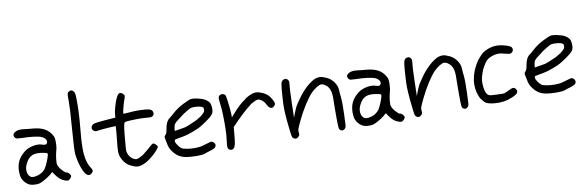

<svg xmlns="http://www.w3.org/2000/svg" viewBox="-52 -1197 5077 1662"><g transform="rotate(-10 2487.0 -366.0)"><path d="M219.2 -85.4Q229.5 -91.3 241.2 -101.6Q252.9 -111.8 258.3 -119.6Q270 -136.7 286.1 -175.3Q302.2 -214.4 305.7 -232.4Q307.6 -244.1 304.2 -247.6Q301.3 -250.5 281.7 -254.9Q247.1 -262.7 220.2 -262.7Q193.4 -262.7 173.8 -254.9Q135.7 -239.3 110.8 -184.6Q99.1 -158.7 99.1 -133.8Q99.1 -126.5 100.1 -119.6Q104 -88.9 125.5 -73.2Q134.8 -66.9 151.9 -66.9Q158.7 -66.9 166 -67.9Q194.3 -71.8 219.2 -85.4ZM409.7 9.3Q388.7 1.5 371.1 -13.2Q353.5 -27.8 336.9 -52.2Q330.6 -61.5 317.4 -80.6Q310.1 -73.7 294.9 -60.5Q285.6 -52.7 267.1 -40.5Q249 -28.8 232.4 -20Q207 -6.8 193.8 -2.9Q180.7 1 162.1 1Q130.4 1 111.3 -5.4Q92.8 -11.7 75.7 -28.3Q53.2 -49.8 43.9 -74.2Q35.2 -98.1 35.2 -134.8Q35.2 -186 54.2 -225.1Q72.8 -263.7 114.3 -296.9Q145 -321.8 192.4 -331.5Q213.9 -335.9 232.4 -335.9Q254.4 -335.9 272 -329.6Q286.6 -324.2 296.4 -324.2Q315.4 -324.2 318.8 -343.3Q319.3 -346.7 319.3 -349.6Q319.3 -374.5 283.2 -393.1Q266.1 -401.9 217.8 -408.7Q169.9 -415 111.8 -416Q77.6 -417 67.9 -418.9Q58.1 -420.9 51.8 -428.7Q42.5 -440.4 42.5 -450.7Q42.5 -464.4 59.1 -476.1Q80.1 -490.2 112.8 -490.2Q125 -490.2 138.7 -488.3Q148.9 -486.8 170.9 -484.4Q192.9 -481.9 213.9 -480.5Q276.9 -475.6 316.4 -454.6Q355.5 -434.1 378.9 -394Q388.2 -378.4 390.6 -366.7Q393.1 -355.5 393.1 -326.7Q393.1 -305.7 390.6 -287.6Q388.7 -269.5 384.3 -256.3Q380.4 -245.6 376.5 -224.1Q372.6 -203.1 370.6 -185.1Q368.2 -162.1 368.2 -150.4Q368.2 -146.5 368.7 -144Q369.6 -133.3 376.5 -119.6Q386.2 -99.6 407.7 -77.6Q428.7 -55.2 438 -55.2Q447.8 -55.2 460 -42.5Q472.7 -29.3 472.7 -19.5Q472.7 -9.8 460 3.4Q447.8 16.1 438 16.1Q434.6 16.1 426.3 14.2Q417.5 11.7 409.7 9.3Z M622.6 -733.9Q628.9 -726.1 631.3 -713.4Q633.8 -701.2 634.3 -671.9Q634.8 -651.4 634.8 -630.9Q634.8 -584 632.3 -540Q629.4 -477.1 621.1 -393.1Q611.8 -304.2 611.8 -240.2Q611.8 -207 614.3 -180.7Q622.1 -103.5 653.3 -58.6Q664.6 -43 664.6 -32.2Q664.6 -32.2 664.6 -30.8Q663.6 -20 650.4 -8.8Q638.7 0.5 629.9 1Q629.9 1 629.4 1Q620.6 1 609.4 -6.3Q588.4 -20.5 568.4 -75.7Q548.8 -130.9 540.5 -197.3Q539.6 -206.1 539.6 -222.7Q539.6 -240.2 541 -266.6Q543.5 -317.4 551.3 -418.5Q558.1 -502.9 562 -569.8Q564.9 -628.4 564.9 -656.2Q564.9 -660.2 564.9 -663.6Q564.5 -677.2 564.5 -688.5Q564.5 -714.4 566.9 -724.1Q570.8 -738.3 585.4 -744.1Q593.3 -747.6 599.6 -747.6Q603 -747.6 605.5 -746.6Q614.3 -744.1 622.6 -733.9Z M1033.2 -2.9Q991.7 -17.1 968.8 -35.2Q945.3 -53.2 929.2 -84Q912.6 -115.2 910.2 -141.6Q909.7 -148.4 909.7 -157.7Q909.7 -183.6 914.6 -228Q918 -256.3 920.9 -288.1Q924.3 -320.3 925.3 -336.9Q925.8 -350.1 927.7 -377Q906.7 -376 865.2 -373.5Q839.4 -372.1 813.5 -369.6Q787.1 -367.2 775.9 -365.2Q758.8 -361.8 751.5 -362.3Q743.7 -362.8 736.3 -368.2Q719.7 -378.4 719.7 -394.5Q719.7 -397.5 720.2 -400.4Q723.1 -420.4 746.1 -429.7Q752.9 -432.6 783.7 -436.5Q814 -440.4 850.1 -442.9Q878.9 -445.3 937.5 -449.2Q938 -460 939.9 -481Q940.9 -494.1 947.3 -520.5Q953.6 -546.9 961.9 -570.8Q981.4 -630.4 999 -646Q1005.9 -652.3 1013.7 -652.3Q1014.2 -652.3 1014.6 -652.3Q1026.4 -652.3 1039.1 -639.2Q1050.3 -628.4 1049.8 -619.1Q1049.3 -609.4 1036.1 -574.2Q1028.3 -551.8 1018.6 -512.2Q1011.2 -481 1011.2 -472.7Q1011.2 -470.7 1011.7 -470.2Q1012.2 -469.2 1029.3 -470.2Q1046.4 -471.2 1069.3 -473.1Q1100.6 -476.1 1135.3 -476.1Q1150.9 -476.1 1166.5 -475.6Q1218.8 -473.6 1239.7 -467.3Q1263.7 -460 1269 -438.5Q1270 -433.6 1270 -429.7Q1270 -414.6 1254.9 -404.3Q1247.6 -399.9 1235.4 -399.4Q1233.9 -399.4 1231.4 -399.4Q1218.8 -399.4 1191.9 -401.9Q1165.5 -404.3 1129.4 -404.3Q1117.2 -404.3 1104.5 -403.8Q1051.8 -403.3 1022.5 -398.9Q1011.7 -397 1008.3 -392.6Q1004.9 -387.7 1001 -369.6Q997.1 -350.6 991.2 -295.4Q985.4 -239.7 981 -178.2Q980 -166.5 980 -157.7Q980 -148.9 981 -143.1Q982.4 -131.8 990.2 -114.7Q1000 -93.3 1019.5 -78.6Q1039.1 -63.5 1057.6 -63.5Q1066.4 -63.5 1094.2 -77.6Q1122.6 -91.8 1127.9 -98.6Q1128.9 -100.1 1135.7 -105.5Q1142.6 -110.8 1150.9 -117.2Q1159.7 -123.5 1170.9 -133.8Q1182.6 -144 1190.4 -151.9Q1198.2 -159.7 1207 -165.5Q1215.8 -171.4 1220.2 -171.4Q1230.5 -171.4 1243.2 -158.2Q1255.9 -145.5 1255.9 -135.3Q1255.9 -130.9 1234.9 -106.4Q1213.4 -81.5 1181.2 -55.7Q1164.1 -41.5 1144.5 -29.3Q1125.5 -17.1 1106 -9.3Q1086.9 -2 1068.4 0.5Q1063 1 1058.1 1Q1045.4 1 1033.2 -2.9Z M1478 -254.9Q1506.8 -259.3 1519 -262.2Q1530.8 -265.1 1549.3 -272.9Q1555.7 -275.9 1564 -279.3Q1572.3 -282.7 1577.6 -285.2Q1600.1 -294.4 1616.2 -301.8Q1632.3 -309.6 1633.8 -311.5Q1634.8 -312.5 1639.6 -315.4Q1645 -318.4 1650.9 -321.8Q1656.7 -324.7 1667 -332Q1676.8 -339.8 1685.1 -347.7Q1697.8 -359.4 1701.7 -366.2Q1705.6 -373.5 1705.6 -385.3Q1705.6 -397.9 1702.6 -402.3Q1699.2 -406.7 1686.5 -412.6Q1678.2 -415.5 1662.1 -418.5Q1646 -420.9 1631.3 -420.9Q1627.9 -420.9 1625 -420.9Q1604 -420.9 1594.7 -418Q1584 -414.6 1555.2 -397Q1538.6 -386.7 1524.9 -377.9Q1511.2 -368.7 1508.8 -366.2Q1505.9 -363.8 1496.1 -356Q1485.8 -348.1 1474.1 -339.8Q1446.3 -319.8 1438 -307.1Q1429.2 -294.9 1426.3 -270.5Q1423.3 -252 1424.3 -248.5Q1425.3 -244.6 1432.1 -247.1Q1436 -248 1449.7 -250.5Q1463.4 -252.9 1478 -254.9ZM1491.2 -5.4Q1453.1 -10.7 1426.8 -25.4Q1399.9 -40 1377.4 -67.4Q1357.9 -92.3 1350.1 -109.9Q1342.3 -127.9 1336.9 -160.6Q1335 -170.9 1332.5 -182.6Q1330.6 -194.3 1329.1 -200.2Q1328.1 -204.1 1328.1 -207.5Q1328.1 -210.9 1329.1 -213.4Q1331.1 -218.8 1338.4 -226.1Q1345.2 -233.4 1349.1 -244.6Q1353.5 -256.3 1356.9 -279.3Q1361.8 -310.1 1373 -332Q1383.8 -353.5 1400.4 -364.7Q1404.8 -367.7 1414.6 -376Q1424.8 -384.3 1434.1 -393.1Q1483.4 -438 1538.1 -464.8Q1592.8 -491.7 1606.4 -493.7Q1612.3 -494.6 1619.6 -494.6Q1638.7 -494.6 1668.9 -487.8Q1710.4 -478.5 1730.5 -466.3Q1753.9 -451.7 1764.2 -437Q1773.9 -421.9 1775.9 -397.5Q1776.9 -388.2 1776.9 -380.4Q1776.9 -355.5 1770 -341.8Q1760.7 -322.8 1726.1 -296.9Q1663.1 -249.5 1619.6 -230Q1576.2 -210.9 1528.3 -196.3Q1510.7 -191.4 1493.2 -187.5Q1475.1 -183.1 1427.7 -175.3Q1415 -173.3 1412.1 -170.4Q1408.7 -167 1408.7 -158.2Q1408.7 -147.5 1421.4 -127.9Q1433.6 -107.9 1450.7 -92.8Q1461.9 -82.5 1496.6 -76.7Q1531.2 -70.3 1568.4 -70.3Q1588.4 -70.3 1606.4 -72.3Q1625 -74.2 1638.2 -78.1Q1701.7 -97.7 1712.4 -99.6Q1723.1 -101.6 1733.4 -94.7Q1746.1 -86.4 1749.5 -73.2Q1752.4 -60.1 1744.6 -48.3Q1740.7 -42 1729.5 -36.6Q1718.8 -30.8 1699.2 -24.9Q1684.1 -20.5 1667.5 -15.1Q1650.9 -9.8 1642.6 -6.3Q1626.5 -0.5 1578.6 0Q1575.2 0 1571.8 0Q1527.8 0 1491.2 -5.4Z M1863.3 -4.9Q1850.1 -12.7 1848.1 -27.3Q1847.7 -30.8 1847.7 -36.1Q1847.7 -52.7 1852.5 -87.4Q1855.5 -107.4 1857.4 -134.8Q1858.9 -162.1 1859.9 -192.4Q1860.4 -216.3 1860.4 -240.7Q1860.4 -273.4 1859.4 -307.1Q1857.9 -365.7 1852.5 -403.8Q1847.2 -442.9 1847.2 -454.6Q1847.2 -466.3 1852.1 -474.1Q1861.8 -488.8 1879.4 -488.8Q1882.3 -488.8 1885.3 -488.8Q1906.7 -485.8 1912.6 -466.8Q1915 -459.5 1918.9 -429.7Q1922.9 -399.4 1926.3 -368.2Q1928.2 -347.2 1929.7 -329.1Q1931.2 -311.5 1931.2 -302.7Q1931.2 -293.9 1931.2 -275.9Q1942.4 -288.1 1963.9 -313Q1987.8 -340.3 2016.6 -367.2Q2045.9 -394 2058.6 -400.9Q2062 -402.8 2065.9 -405.8Q2069.8 -408.7 2072.3 -411.1Q2080.6 -421.4 2110.4 -435.5Q2140.6 -449.7 2157.7 -451.7Q2165 -452.6 2171.9 -452.6Q2181.6 -452.6 2191.4 -450.7Q2207.5 -447.3 2233.4 -436Q2257.3 -425.3 2274.9 -408.7Q2292 -391.6 2305.2 -366.2Q2316.4 -344.2 2318.4 -336.4Q2318.8 -333.5 2318.8 -330.6Q2318.8 -325.2 2316.4 -319.8Q2314 -314.5 2308.1 -308.6Q2302.2 -303.2 2296.9 -300.3Q2282.2 -293.9 2269 -302.7Q2255.9 -312 2243.7 -336.9Q2232.4 -359.4 2213.4 -374Q2194.3 -388.7 2175.8 -388.7Q2167 -388.7 2139.2 -374.5Q2110.8 -360.8 2105.5 -353.5Q2104.5 -352.1 2095.2 -344.7Q2086.4 -337.4 2074.7 -328.6Q2063 -319.8 2038.1 -296.4Q2013.2 -273.4 1989.3 -249.5Q1970.7 -230 1932.6 -191.4Q1931.2 -178.7 1929.2 -153.3Q1923.3 -81.5 1917.5 -50.8Q1911.6 -20.5 1902.3 -11.2Q1893.1 -2 1883.8 -0.5Q1881.8 0 1879.9 0Q1872.1 0 1863.3 -4.9Z M2428.7 -3.4Q2425.3 -5.4 2420.9 -9.8Q2417 -14.2 2415 -18.1Q2411.6 -23.9 2406.2 -68.4Q2400.9 -112.3 2396 -162.6Q2393.1 -196.3 2391.1 -226.1Q2389.2 -256.3 2389.2 -273.4Q2389.2 -290.5 2389.6 -312.5Q2390.6 -334.5 2392.1 -357.9Q2394.5 -401.4 2397.9 -439.9Q2401.9 -479 2404.8 -490.7Q2411.6 -517.1 2433.6 -522.9Q2438.5 -523.9 2442.9 -523.9Q2458 -523.9 2468.3 -507.8Q2473.1 -500.5 2473.6 -491.7Q2474.1 -482.9 2471.2 -460.9Q2468.8 -446.3 2466.8 -399.9Q2464.4 -353 2463.4 -302.7Q2463.4 -302.7 2460.4 -179.7Q2464.8 -190.9 2472.7 -212.9Q2477.5 -226.6 2485.4 -244.1Q2492.7 -261.2 2498 -272Q2504.9 -285.2 2539.1 -334Q2572.8 -383.3 2619.1 -426.3Q2644 -449.2 2670.9 -465.8Q2697.3 -482.9 2723.6 -486.8Q2731.9 -487.8 2739.3 -487.8Q2748 -487.8 2754.9 -486.3Q2767.6 -483.9 2798.8 -470.2Q2834.5 -454.6 2860.4 -418.5Q2885.7 -382.8 2885.7 -347.2Q2885.7 -337.4 2887.7 -318.8Q2889.2 -300.3 2891.1 -284.7Q2893.6 -267.1 2894 -226.1Q2894 -226.1 2894 -207.5Q2894 -173.8 2892.6 -133.8Q2890.1 -52.7 2888.2 -35.6Q2886.2 -18.1 2877.4 -9.8Q2866.7 1 2856.4 1.5Q2856 1.5 2855.5 1.5Q2855 1.5 2854.5 1.5Q2845.2 1.5 2834.5 -7.3Q2828.1 -12.2 2826.2 -21Q2823.7 -30.3 2822.8 -73.2Q2822.8 -91.3 2822.3 -118.2Q2822.3 -118.2 2822.3 -182.6Q2822.3 -230 2823.7 -285.6Q2823.7 -290 2823.7 -294.4Q2823.7 -344.2 2808.1 -374Q2797.4 -395 2777.8 -408.7Q2758.3 -422.9 2740.7 -422.9Q2726.1 -422.9 2699.2 -405.8Q2671.9 -388.7 2649.4 -365.2Q2620.6 -335.4 2582 -274.9Q2543.9 -214.4 2512.2 -148.4Q2486.3 -94.2 2481.4 -79.1Q2478 -68.8 2478 -58.1Q2478 -52.7 2479 -47.4Q2481 -31.7 2479.5 -25.9Q2478 -19.5 2469.2 -11.2Q2459 -0.5 2449.2 1Q2439.9 2.9 2428.7 -3.4Z M3151.4 -85.4Q3161.6 -91.3 3173.3 -101.6Q3185.1 -111.8 3190.4 -119.6Q3202.1 -136.7 3218.3 -175.3Q3234.4 -214.4 3237.8 -232.4Q3239.7 -244.1 3236.3 -247.6Q3233.4 -250.5 3213.9 -254.9Q3179.2 -262.7 3152.3 -262.7Q3125.5 -262.7 3106 -254.9Q3067.9 -239.3 3043 -184.6Q3031.2 -158.7 3031.2 -133.8Q3031.2 -126.5 3032.2 -119.6Q3036.1 -88.9 3057.6 -73.2Q3066.9 -66.9 3084 -66.9Q3090.8 -66.9 3098.1 -67.9Q3126.5 -71.8 3151.4 -85.4ZM3341.8 9.3Q3320.8 1.5 3303.2 -13.2Q3285.6 -27.8 3269 -52.2Q3262.7 -61.5 3249.5 -80.6Q3242.2 -73.7 3227.1 -60.5Q3217.8 -52.7 3199.2 -40.5Q3181.2 -28.8 3164.6 -20Q3139.2 -6.8 3126 -2.9Q3112.8 1 3094.2 1Q3062.5 1 3043.5 -5.4Q3024.9 -11.7 3007.8 -28.3Q2985.4 -49.8 2976.1 -74.2Q2967.3 -98.1 2967.3 -134.8Q2967.3 -186 2986.3 -225.1Q3004.9 -263.7 3046.4 -296.9Q3077.1 -321.8 3124.5 -331.5Q3146 -335.9 3164.6 -335.9Q3186.5 -335.9 3204.1 -329.6Q3218.8 -324.2 3228.5 -324.2Q3247.6 -324.2 3251 -343.3Q3251.5 -346.7 3251.5 -349.6Q3251.5 -374.5 3215.3 -393.1Q3198.2 -401.9 3149.9 -408.7Q3102.1 -415 3043.9 -416Q3009.8 -417 3000 -418.9Q2990.2 -420.9 2983.9 -428.7Q2974.6 -440.4 2974.6 -450.7Q2974.6 -464.4 2991.2 -476.1Q3012.2 -490.2 3044.9 -490.2Q3057.1 -490.2 3070.8 -488.3Q3081.1 -486.8 3103 -484.4Q3125 -481.9 3146 -480.5Q3209 -475.6 3248.5 -454.6Q3287.6 -434.1 3311 -394Q3320.3 -378.4 3322.8 -366.7Q3325.2 -355.5 3325.2 -326.7Q3325.2 -305.7 3322.8 -287.6Q3320.8 -269.5 3316.4 -256.3Q3312.5 -245.6 3308.6 -224.1Q3304.7 -203.1 3302.7 -185.1Q3300.3 -162.1 3300.3 -150.4Q3300.3 -146.5 3300.8 -144Q3301.8 -133.3 3308.6 -119.6Q3318.4 -99.6 3339.8 -77.6Q3360.8 -55.2 3370.1 -55.2Q3379.9 -55.2 3392.1 -42.5Q3404.8 -29.3 3404.8 -19.5Q3404.8 -9.8 3392.1 3.4Q3379.9 16.1 3370.1 16.1Q3366.7 16.1 3358.4 14.2Q3349.6 11.7 3341.8 9.3Z M3508.3 -3.4Q3504.9 -5.4 3500.5 -9.8Q3496.6 -14.2 3494.6 -18.1Q3491.2 -23.9 3485.8 -68.4Q3480.5 -112.3 3475.6 -162.6Q3472.7 -196.3 3470.7 -226.1Q3468.8 -256.3 3468.8 -273.4Q3468.8 -290.5 3469.2 -312.5Q3470.2 -334.5 3471.7 -357.9Q3474.1 -401.4 3477.5 -439.9Q3481.4 -479 3484.4 -490.7Q3491.2 -517.1 3513.2 -522.9Q3518.1 -523.9 3522.5 -523.9Q3537.6 -523.9 3547.9 -507.8Q3552.7 -500.5 3553.2 -491.7Q3553.7 -482.9 3550.8 -460.9Q3548.3 -446.3 3546.4 -399.9Q3543.9 -353 3543 -302.7Q3543 -302.7 3540 -179.7Q3544.4 -190.9 3552.2 -212.9Q3557.1 -226.6 3564.9 -244.1Q3572.3 -261.2 3577.6 -272Q3584.5 -285.2 3618.7 -334Q3652.3 -383.3 3698.7 -426.3Q3723.6 -449.2 3750.5 -465.8Q3776.9 -482.9 3803.2 -486.8Q3811.5 -487.8 3818.8 -487.8Q3827.6 -487.8 3834.5 -486.3Q3847.2 -483.9 3878.4 -470.2Q3914.1 -454.6 3939.9 -418.5Q3965.3 -382.8 3965.3 -347.2Q3965.3 -337.4 3967.3 -318.8Q3968.8 -300.3 3970.7 -284.7Q3973.1 -267.1 3973.6 -226.1Q3973.6 -226.1 3973.6 -207.5Q3973.6 -173.8 3972.2 -133.8Q3969.7 -52.7 3967.8 -35.6Q3965.8 -18.1 3957 -9.8Q3946.3 1 3936 1.5Q3935.5 1.5 3935.1 1.5Q3934.6 1.5 3934.1 1.5Q3924.8 1.5 3914.1 -7.3Q3907.7 -12.2 3905.8 -21Q3903.3 -30.3 3902.3 -73.2Q3902.3 -91.3 3901.9 -118.2Q3901.9 -118.2 3901.9 -182.6Q3901.9 -230 3903.3 -285.6Q3903.3 -290 3903.3 -294.4Q3903.3 -344.2 3887.7 -374Q3877 -395 3857.4 -408.7Q3837.9 -422.9 3820.3 -422.9Q3805.7 -422.9 3778.8 -405.8Q3751.5 -388.7 3729 -365.2Q3700.2 -335.4 3661.6 -274.9Q3623.5 -214.4 3591.8 -148.4Q3565.9 -94.2 3561 -79.1Q3557.6 -68.8 3557.6 -58.1Q3557.6 -52.7 3558.6 -47.4Q3560.5 -31.7 3559.1 -25.9Q3557.6 -19.5 3548.8 -11.2Q3538.6 -0.5 3528.8 1Q3519.5 2.9 3508.3 -3.4Z M4164.6 -4.9Q4132.3 -10.3 4115.7 -21.5Q4099.6 -32.7 4077.1 -64.9Q4072.3 -71.8 4065.9 -88.4Q4059.6 -105 4055.2 -121.1Q4046.9 -152.8 4046.9 -186.5Q4046.9 -189 4046.9 -190.9Q4046.9 -215.8 4051.8 -241.7Q4063.5 -305.7 4099.1 -365.2Q4105.5 -376 4111.8 -385.7Q4118.7 -395.5 4121.1 -398.9Q4148.4 -431.6 4162.6 -443.8Q4176.3 -456.1 4196.3 -465.8Q4241.2 -487.3 4283.2 -489.7Q4283.2 -489.7 4294.4 -489.7Q4332 -489.7 4377.4 -475.6Q4396.5 -469.7 4407.7 -463.9Q4418.9 -458 4422.9 -452.1Q4428.2 -443.8 4428.2 -435.1Q4428.2 -431.2 4427.2 -427.2Q4424.3 -414.1 4412.1 -405.8Q4401.9 -399.4 4391.6 -400.9Q4380.9 -401.9 4332.5 -414.1Q4315.9 -418.5 4297.9 -418.5Q4273.4 -418.5 4247.6 -410.2Q4202.1 -396 4181.2 -366.7Q4159.7 -336.4 4147.5 -311Q4135.3 -285.2 4125 -247.6Q4117.7 -223.1 4117.7 -192.9Q4117.7 -175.8 4120.1 -157.2Q4126.5 -105.5 4144.5 -87.9Q4153.3 -78.6 4165 -76.7Q4177.2 -74.2 4224.6 -72.3Q4252.4 -70.8 4268.6 -70.8Q4276.4 -70.8 4281.2 -71.3Q4296.4 -71.8 4330.1 -88.9Q4355 -101.6 4363.8 -104Q4373 -106.4 4381.3 -102.5Q4394.5 -96.7 4399.9 -83.5Q4405.8 -70.8 4399.9 -58.6Q4395 -47.4 4368.7 -33.7Q4342.8 -20.5 4305.7 -9.8Q4275.4 -1.5 4238.3 0Q4238.3 0 4225.1 0Q4194.8 0 4164.6 -4.9Z M4642.6 -254.9Q4671.4 -259.3 4683.6 -262.2Q4695.3 -265.1 4713.9 -272.9Q4720.2 -275.9 4728.5 -279.3Q4736.8 -282.7 4742.2 -285.2Q4764.6 -294.4 4780.8 -301.8Q4796.9 -309.6 4798.3 -311.5Q4799.3 -312.5 4804.2 -315.4Q4809.6 -318.4 4815.4 -321.8Q4821.3 -324.7 4831.5 -332Q4841.3 -339.8 4849.6 -347.7Q4862.3 -359.4 4866.2 -366.2Q4870.1 -373.5 4870.1 -385.3Q4870.1 -397.9 4867.2 -402.3Q4863.8 -406.7 4851.1 -412.6Q4842.8 -415.5 4826.7 -418.5Q4810.5 -420.9 4795.9 -420.9Q4792.5 -420.9 4789.6 -420.9Q4768.6 -420.9 4759.3 -418Q4748.5 -414.6 4719.7 -397Q4703.1 -386.7 4689.5 -377.9Q4675.8 -368.7 4673.3 -366.2Q4670.4 -363.8 4660.6 -356Q4650.4 -348.1 4638.7 -339.8Q4610.8 -319.8 4602.5 -307.1Q4593.8 -294.9 4590.8 -270.5Q4587.9 -252 4588.9 -248.5Q4589.8 -244.6 4596.7 -247.1Q4600.6 -248 4614.3 -250.5Q4627.9 -252.9 4642.6 -254.9ZM4655.8 -5.4Q4617.7 -10.7 4591.3 -25.4Q4564.5 -40 4542 -67.4Q4522.5 -92.3 4514.6 -109.9Q4506.8 -127.9 4501.5 -160.6Q4499.5 -170.9 4497.1 -182.6Q4495.1 -194.3 4493.7 -200.2Q4492.7 -204.1 4492.7 -207.5Q4492.7 -210.9 4493.7 -213.4Q4495.6 -218.8 4502.9 -226.1Q4509.8 -233.4 4513.7 -244.6Q4518.1 -256.3 4521.5 -279.3Q4526.4 -310.1 4537.6 -332Q4548.3 -353.5 4564.9 -364.7Q4569.3 -367.7 4579.1 -376Q4589.4 -384.3 4598.6 -393.1Q4647.9 -438 4702.6 -464.8Q4757.3 -491.7 4771 -493.7Q4776.9 -494.6 4784.2 -494.6Q4803.2 -494.6 4833.5 -487.8Q4875 -478.5 4895 -466.3Q4918.5 -451.7 4928.7 -437Q4938.5 -421.9 4940.4 -397.5Q4941.4 -388.2 4941.4 -380.4Q4941.4 -355.5 4934.6 -341.8Q4925.3 -322.8 4890.6 -296.9Q4827.6 -249.5 4784.2 -230Q4740.7 -210.9 4692.9 -196.3Q4675.3 -191.4 4657.7 -187.5Q4639.6 -183.1 4592.3 -175.3Q4579.6 -173.3 4576.7 -170.4Q4573.2 -167 4573.2 -158.2Q4573.2 -147.5 4585.9 -127.9Q4598.1 -107.9 4615.2 -92.8Q4626.5 -82.5 4661.1 -76.7Q4695.8 -70.3 4732.9 -70.3Q4752.9 -70.3 4771 -72.3Q4789.6 -74.2 4802.7 -78.1Q4866.2 -97.7 4877 -99.6Q4887.7 -101.6 4897.9 -94.7Q4910.6 -86.4 4914.1 -73.2Q4917 -60.1 4909.2 -48.3Q4905.3 -42 4894 -36.6Q4883.3 -30.8 4863.8 -24.9Q4848.6 -20.5 4832 -15.1Q4815.4 -9.8 4807.1 -6.3Q4791 -0.5 4743.2 0Q4739.7 0 4736.3 0Q4692.4 0 4655.8 -5.4Z"/></g></svg>

Font: Casuwalt
Style: Regular
Weight: 400
Designer: Walter E Stewart
Version: 0.1